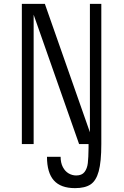

<svg xmlns="http://www.w3.org/2000/svg" viewBox="-20 -745 640 993"><path d="M93 -725H212L445 -61V-725H504V0Q504 92 490.5 141Q477 190 448.2 209Q419.5 228 368 228Q294 228 258.5 188Q223 148 223 66H293.5Q293.5 97 305 119Q316.5 141 335 151.8Q353.5 162.5 374 162.5Q403.5 162.5 417.2 144.5Q431 126.5 434.2 98.5Q437.5 70.5 438 19.5V0H389L154 -669V0H93Z"/></svg>

Font: JuliaMono Light
Style: Regular
Weight: 300
Monospace: yes
Designer: cormullion
Foundry: corm
Version: Version 0.054; ttfautohint (v1.8.4)